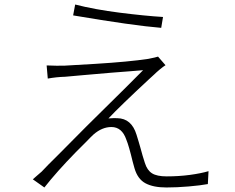

<svg xmlns="http://www.w3.org/2000/svg" viewBox="-20 -796 1040 848"><path d="M700 -721 692 -673Q568 -683 303 -728L312 -776Q398 -754 508.5 -740Q619 -726 700 -721ZM661 -467 638 -446Q513 -330 459 -273Q485 -275 498 -274Q561 -273 583 -201Q588 -186 592 -171.5Q596 -157 600 -144Q610 -106 620 -76Q630 -44 651.5 -30.5Q673 -17 716 -17Q770 -17 818.5 -23.5Q867 -30 901 -40L898 17Q866 23 813.5 27.5Q761 32 715 32Q657 32 622.5 13.5Q588 -5 574 -53L566 -82Q549 -153 538 -179Q519 -235 472 -235Q431 -235 393 -202Q381 -191 361 -170L314 -123Q230 -37 176 32L125 -4L142 -19Q144 -20 164 -38Q187 -63 237 -112L362 -238Q433 -309 527 -401Q527 -401 612 -486L551 -481L473 -475Q466 -474 346 -464L268 -457Q230 -456 191 -449L186 -507Q234 -505 265 -506L402 -514Q548 -523 635 -536Q670 -543 678 -546L711 -508Q701 -502 685.5 -489Q670 -476 661 -467Z"/></svg>

Font: Merged Yaku Han JP Light
Style: Regular
Weight: 300
Designer: Ryoko NISHIZUKA 西塚涼子 (kana, bopomofo & ideographs); Paul D. Hunt (Latin, Greek & Cyrillic); Sandoll Communications 산돌커뮤니
Foundry: Adobe
Version: Version 2.004